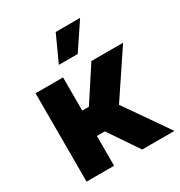

<svg xmlns="http://www.w3.org/2000/svg" viewBox="-177 -876 934 998"><g transform="rotate(-30 290.0 -377.0)"><path d="M52.7 -530.3H217.8V-331.1H257.8L387.7 -530.3H578.1L398.4 -261.7L580.1 0H386.7L265.6 -178.7H217.8V0H52.7ZM302.7 -753.9H449.2L344.7 -597.7H231.4Z"/></g></svg>

Font: Pretendard JP ExtraBold
Style: Regular
Weight: 800
Designer: Base glyphs from Inter by Rasmus Andersson; Hangeul glyphs from Noto Sans CJK(Source Han Sans) by Jang Soo-young and Kan
Foundry: Kil Hyung-jin
Version: Version 1.309